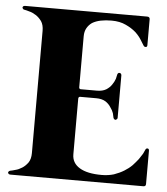

<svg xmlns="http://www.w3.org/2000/svg" viewBox="-50 -720 667 765"><g transform="rotate(5 283.5 -337.5)"><path d="M545.9 -143.6Q548.8 -152.3 555.7 -151.4Q561.5 -150.4 561.5 -142.6Q561.5 -98.6 561.5 -9.8Q561.5 0 551.8 0Q374 0 20.5 0Q15.6 0 12.7 -2Q10.7 -4.9 9.8 -6.8Q9.8 -9.8 12.7 -12.7Q14.6 -14.6 18.6 -15.6Q25.4 -16.6 38.1 -20.5Q50.8 -23.4 64.5 -32.2Q77.1 -40 87.9 -54.7Q97.7 -69.3 97.7 -92.8Q97.7 -255.9 97.7 -582Q97.7 -605.5 87.9 -620.1Q77.1 -634.8 64.5 -642.6Q50.8 -651.4 38.1 -654.3Q25.4 -658.2 18.6 -659.2Q14.6 -659.2 12.7 -662.1Q9.8 -665 9.8 -668Q10.7 -670.9 12.7 -672.9Q15.6 -674.8 20.5 -674.8Q182.6 -674.8 507.8 -674.8Q518.6 -674.8 518.6 -665Q518.6 -630.9 518.6 -561.5Q518.6 -553.7 512.7 -553.7Q506.8 -552.7 502.9 -559.6Q499 -566.4 490.2 -580.1Q481.4 -594.7 465.8 -609.4Q449.2 -624 425.8 -634.8Q401.4 -646.5 368.2 -646.5Q344.7 -646.5 325.2 -642.6Q305.7 -638.7 291 -629.9Q278.3 -621.1 270.5 -607.4Q262.7 -593.8 262.7 -574.2Q262.7 -503.9 262.7 -363.3Q262.7 -365.2 262.7 -370.1Q262.7 -367.2 264.6 -365.2Q266.6 -363.3 269.5 -363.3Q291 -363.3 334 -363.3Q356.4 -363.3 371.1 -372.1Q384.8 -380.9 392.6 -392.6Q401.4 -405.3 405.3 -417Q408.2 -428.7 409.2 -434.6Q410.2 -438.5 413.1 -440.4Q415 -442.4 418 -441.4Q420.9 -441.4 422.9 -439.5Q425.8 -436.5 425.8 -432.6Q425.8 -376 425.8 -262.7Q425.8 -258.8 422.9 -256.8Q420.9 -254.9 418 -253.9Q415 -253.9 413.1 -255.9Q410.2 -257.8 409.2 -261.7Q408.2 -267.6 405.3 -279.3Q401.4 -291 392.6 -302.7Q384.8 -315.4 371.1 -324.2Q356.4 -333 334 -333Q312.5 -333 269.5 -333Q266.6 -333 264.6 -331.1Q262.7 -328.1 262.7 -325.2Q262.7 -328.1 262.7 -333Q262.7 -275.4 262.7 -102.5Q262.7 -67.4 293.9 -48.8Q324.2 -30.3 381.8 -30.3Q408.2 -30.3 430.7 -37.1Q453.1 -44.9 470.7 -55.7Q488.3 -66.4 502 -80.1Q514.6 -93.8 524.4 -106.4Q533.2 -119.1 539.1 -128.9Q543.9 -139.6 545.9 -143.6Z"/></g></svg>

Font: Mermaid
Style: Bold
Weight: 400
Designer: Scott Simpson
Version: Version 1.001